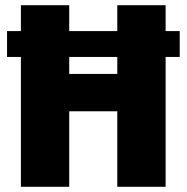

<svg xmlns="http://www.w3.org/2000/svg" viewBox="-20 -715 714 735"><path d="M614 0H429V-289H245V0H60V-497H7V-596H60V-695H245V-596H429V-695H614V-596H668V-497H614ZM429 -432V-497H245V-432Z"/></svg>

Font: Trujillo ExtraBold
Style: Regular
Weight: 800
Designer: Fira Sans original fonts by bBox Type GmbH, Carrois Corporate GbR, & Edenspiekermann AG / Changes by Cristiano Sobral
Foundry: Fira Sans original fonts by bBox Type GmbH, Carrois Corporate GbR, & Edenspiekermann AG / Changes by Cristiano Sobral
Version: Version 4.301;July 28, 2020;FontCreator 13.0.0.2655 64-bit